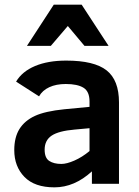

<svg xmlns="http://www.w3.org/2000/svg" viewBox="-20 -786 596 821"><path d="M373 0V-53.2Q298.3 15.1 212.9 15.1Q127.9 15.1 84.5 -29.5Q41 -74.2 41 -144Q41 -198.7 63.2 -234.4Q85.4 -270 129.2 -290.3Q172.9 -310.5 254.9 -318.8L362.8 -329.1V-352.1Q362.8 -395 336.9 -410.9Q311 -426.8 261.2 -426.8Q220.2 -426.8 190.7 -413.1Q161.1 -399.4 147 -374L48.8 -437Q74.7 -480.5 129.9 -503.7Q185.1 -526.9 263.2 -526.9Q382.8 -526.9 435.8 -485.1Q488.8 -443.4 488.8 -348.1V0ZM362.8 -237.8 298.8 -231.9Q231 -226.1 200.9 -206.1Q170.9 -186 170.9 -146Q170.9 -110.8 190.4 -97.9Q210 -85 242.2 -85Q265.1 -85 298.1 -99.4Q331.1 -113.8 362.8 -140.1ZM341.3 -589.8 270 -674.8 197.3 -589.8H95.2L210 -766.1H329.1L444.3 -589.8Z"/></svg>

Font: Clear Sans
Style: Bold
Weight: 700
Foundry: Intel Corporation
Version: Version 1.00